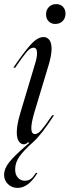

<svg xmlns="http://www.w3.org/2000/svg" viewBox="-52 -701 340 938"><path d="M161 -520Q178 -520 189 -506Q200 -492 200 -463Q200 -433 187 -388L115 -149Q101 -100 101 -75Q101 -46 119 -46Q133 -46 150 -65.5Q167 -85 203 -138H212Q150 -42 109 -6Q65 33 43.5 63Q22 93 22 127Q22 152 35.5 167Q49 182 69 182Q88 182 100 172Q112 162 123 144H131Q87 217 34 217Q6 217 -13 198.5Q-32 180 -32 153Q-32 123 -7 91.5Q18 60 75 11L90 -2L86 -7Q75 4 64 4Q50 4 40 -10.5Q30 -25 30 -55Q30 -91 47 -148L121 -395Q129 -422 129 -441Q129 -468 112 -468Q96 -468 78 -447Q60 -426 22 -370H13Q63 -444 97 -482Q131 -520 161 -520ZM222 -681Q243 -681 255.5 -668Q268 -655 268 -634Q268 -612 254 -598Q240 -584 218 -584Q198 -584 185.5 -597Q173 -610 173 -631Q173 -653 187 -667Q201 -681 222 -681Z"/></svg>

Font: Nyght Serif Light Italic
Style: Regular
Weight: 300
Italic angle: -16°
Designer: Maksym Kobuzan
Version: Version 0.410